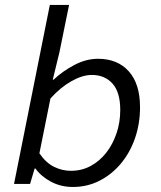

<svg xmlns="http://www.w3.org/2000/svg" viewBox="-20 -732 640 764"><path d="M270 12Q222.4 12 183.2 -8.8Q144.1 -29.6 121 -61.4H117.8L99.6 0H35.8L178.3 -712.4H254.9L216.1 -522.2L189.9 -414.9H193.1Q229.5 -449.2 276.2 -473.6Q322.8 -498.1 370.2 -498.1Q447.6 -498.1 492.4 -448.2Q537.2 -398.4 537.2 -305.4Q537.2 -239.5 517.1 -181.7Q497 -123.9 460.5 -80.5Q423.9 -37.1 375.5 -12.6Q327 12 270 12ZM262.4 -52.3Q304.7 -52.3 340.3 -71.3Q375.9 -90.3 402.3 -123.8Q428.6 -157.2 443.5 -201Q458.5 -244.7 458.5 -294.2Q458.5 -365.1 427.6 -399.5Q396.7 -433.8 345.4 -433.8Q308.1 -433.8 264 -408.9Q220 -384 180.7 -340.1L136.8 -121.9Q163 -83.9 195.2 -68.1Q227.5 -52.3 262.4 -52.3Z"/></svg>

Font: SourceCodeVF
Style: Italic
Weight: 200
Italic angle: -11°
Monospace: yes
Designer: Paul D. Hunt, Teo Tuominen
Foundry: Adobe
Version: Version 1.026;hotconv 1.1.0;makeotfexe 2.6.0